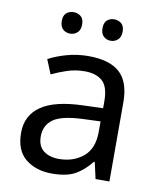

<svg xmlns="http://www.w3.org/2000/svg" viewBox="-83 -796 727 873"><g transform="rotate(10 280.5 -360.0)"><path d="M288 -545Q386 -545 433 -502Q480 -459 480 -365V0H416L399 -76H395Q360 -32 321 -11Q282 10 215 10Q142 10 94 -28.5Q46 -67 46 -149Q46 -229 109 -272.5Q172 -316 303 -320L394 -323V-355Q394 -422 365 -448Q336 -474 283 -474Q241 -474 203 -461.5Q165 -449 132 -433L105 -499Q140 -518 188 -531.5Q236 -545 288 -545ZM393 -262 314 -259Q214 -255 175.5 -227Q137 -199 137 -148Q137 -103 164.5 -82Q192 -61 235 -61Q302 -61 347.5 -98.5Q393 -136 393 -214ZM140 -681Q140 -707 153.5 -718.5Q167 -730 187 -730Q206 -730 220 -718.5Q234 -707 234 -681Q234 -656 220 -643.5Q206 -631 187 -631Q167 -631 153.5 -643.5Q140 -656 140 -681ZM328 -681Q328 -707 341.5 -718.5Q355 -730 374 -730Q393 -730 407 -718.5Q421 -707 421 -681Q421 -656 407 -643.5Q393 -631 374 -631Q355 -631 341.5 -643.5Q328 -656 328 -681Z"/></g></svg>

Font: BC Sans
Style: Regular
Weight: 400
Designer: Monotype Design Team
Province of B.C.
Foundry: Monotype Imaging Inc.
Version: Version 2.000;GOOG;noto-source:20170915:90ef993387c0